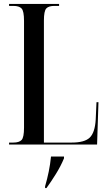

<svg xmlns="http://www.w3.org/2000/svg" viewBox="-20 -734 548 975"><path d="M26 0V-10H48Q77 -10 89.5 -23Q102 -36 102 -86V-628Q102 -678 89.5 -691Q77 -704 48 -704H26V-714H280V-704H256Q227 -704 215 -691Q203 -678 203 -630V-10H344Q410 -10 436 -35.5Q462 -61 466 -126L470 -215H480L473 0ZM209 212Q220 174 227.5 137.5Q235 101 239 61H305V70Q289 109 263.5 150Q238 191 216 221H209Z"/></svg>

Font: Noto Serif Display ExtraCondensed Medium
Style: Regular
Weight: 500
Width: 2
Designer: Monotype Design Team
Foundry: Monotype Imaging Inc.
Version: Version 2.009